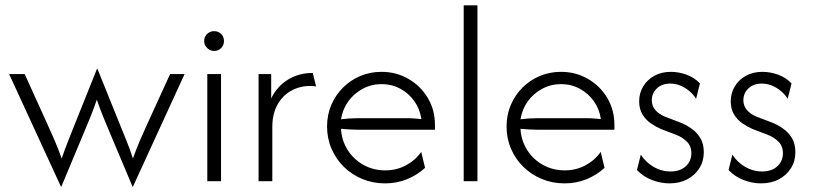

<svg xmlns="http://www.w3.org/2000/svg" viewBox="-20 -687 3082 728"><path d="M211.1 20.8 14.6 -406.2H73.6L161.1 -213.2Q175 -183.3 187.8 -153.1Q200.7 -122.9 213.9 -86.1Q226.4 -122.2 238.5 -152.8Q250.7 -183.3 262.5 -213.2L347.9 -426.4H349.3L435.4 -213.2Q447.2 -183.3 459.7 -153.1Q472.2 -122.9 484 -86.1Q497.2 -122.9 510.1 -153.1Q522.9 -183.3 536.8 -213.2L625 -406.2H679.9L484 20.8H482.6L395.1 -186.8Q382.6 -216 370.8 -245.5Q359 -275 347.2 -309Q335.4 -275 323.6 -245.5Q311.8 -216 299.3 -186.8L212.5 20.8Z M766 0V-406.2H818.1V0ZM791.7 -493.8Q781.2 -493.8 772.9 -499Q764.6 -504.2 759.4 -512.5Q754.2 -520.8 754.2 -531.2Q754.2 -542.4 759.4 -550.7Q764.6 -559 772.9 -563.9Q781.2 -568.8 791.7 -568.8Q802.8 -568.8 811.1 -563.9Q819.4 -559 824.3 -550.7Q829.2 -542.4 829.2 -531.2Q829.2 -520.8 824.3 -512.5Q819.4 -504.2 811.1 -499Q802.8 -493.8 791.7 -493.8Z M960.4 0V-406.2H1008.3V-313.9Q1030.6 -359.7 1071.9 -385.1Q1113.2 -410.4 1166 -410.4L1178.5 -359Q1173.6 -360.4 1168.1 -360.8Q1162.5 -361.1 1156.9 -361.1Q1116 -361.1 1083 -342.4Q1050 -323.6 1031.2 -288.5Q1012.5 -253.5 1012.5 -205.6V0Z M1440.3 8.3Q1393.7 8.3 1353.8 -8.3Q1313.9 -25 1284 -54.2Q1254.2 -83.3 1237.2 -122.6Q1220.1 -161.8 1220.1 -207.6Q1220.1 -251.4 1236.1 -288.9Q1252.1 -326.4 1280.6 -354.9Q1309 -383.3 1346.5 -399Q1384 -414.6 1426.4 -414.6Q1482.6 -414.6 1528.8 -387.8Q1575 -361.1 1602.1 -315.6Q1629.2 -270.1 1629.2 -213.2V-195.1H1336.8Q1321.5 -195.1 1305.2 -196.2Q1288.9 -197.2 1272.9 -198.6Q1275.7 -153.5 1298.6 -117.7Q1321.5 -81.9 1358.7 -61.5Q1395.8 -41 1441 -41Q1483.3 -41 1519.1 -60.1Q1554.9 -79.2 1577.1 -111.1L1591.7 -50.7Q1562.5 -23.6 1523.6 -7.6Q1484.7 8.3 1440.3 8.3ZM1272.9 -234.7Q1288.9 -236.8 1304.9 -237.8Q1320.8 -238.9 1336.8 -238.9H1520.8Q1537.5 -238.9 1551 -237.8Q1564.6 -236.8 1577.8 -235.4Q1572.2 -273.6 1551 -303.5Q1529.9 -333.3 1497.6 -350.7Q1465.3 -368.1 1426.4 -368.1Q1388.2 -368.1 1355.2 -350.3Q1322.2 -332.6 1300.7 -302.8Q1279.2 -272.9 1272.9 -234.7Z M1738.2 0V-666.7H1790.3V0Z M2120.8 8.3Q2074.3 8.3 2034.4 -8.3Q1994.4 -25 1964.6 -54.2Q1934.7 -83.3 1917.7 -122.6Q1900.7 -161.8 1900.7 -207.6Q1900.7 -251.4 1916.7 -288.9Q1932.6 -326.4 1961.1 -354.9Q1989.6 -383.3 2027.1 -399Q2064.6 -414.6 2106.9 -414.6Q2163.2 -414.6 2209.4 -387.8Q2255.6 -361.1 2282.6 -315.6Q2309.7 -270.1 2309.7 -213.2V-195.1H2017.4Q2002.1 -195.1 1985.8 -196.2Q1969.4 -197.2 1953.5 -198.6Q1956.2 -153.5 1979.2 -117.7Q2002.1 -81.9 2039.2 -61.5Q2076.4 -41 2121.5 -41Q2163.9 -41 2199.7 -60.1Q2235.4 -79.2 2257.6 -111.1L2272.2 -50.7Q2243.1 -23.6 2204.2 -7.6Q2165.3 8.3 2120.8 8.3ZM1953.5 -234.7Q1969.4 -236.8 1985.4 -237.8Q2001.4 -238.9 2017.4 -238.9H2201.4Q2218.1 -238.9 2231.6 -237.8Q2245.1 -236.8 2258.3 -235.4Q2252.8 -273.6 2231.6 -303.5Q2210.4 -333.3 2178.1 -350.7Q2145.8 -368.1 2106.9 -368.1Q2068.8 -368.1 2035.8 -350.3Q2002.8 -332.6 1981.2 -302.8Q1959.7 -272.9 1953.5 -234.7Z M2518.1 8.3Q2486.1 8.3 2452.8 -4.2Q2419.4 -16.7 2395.1 -42.4L2409.7 -100.7Q2428.5 -71.5 2458.3 -54.2Q2488.2 -36.8 2521.5 -36.8Q2559 -36.8 2580.2 -56.6Q2601.4 -76.4 2601.4 -106.2Q2601.4 -133.3 2584 -150.3Q2566.7 -167.4 2542.4 -176.4L2486.1 -197.9Q2466.7 -206.2 2447.6 -219.4Q2428.5 -232.6 2416 -253.1Q2403.5 -273.6 2403.5 -302.8Q2403.5 -334 2418.8 -359.4Q2434 -384.7 2461.1 -399.7Q2488.2 -414.6 2523.6 -414.6Q2552.8 -414.6 2582.3 -404.2Q2611.8 -393.8 2634 -370.8L2619.4 -312.5Q2608.3 -329.9 2592.7 -342.7Q2577.1 -355.6 2559 -362.8Q2541 -370.1 2521.5 -370.1Q2489.6 -370.1 2470.5 -351.7Q2451.4 -333.3 2451.4 -306.9Q2451.4 -286.1 2464.2 -270.5Q2477.1 -254.9 2502.1 -244.4L2558.3 -222.9Q2579.9 -214.6 2600.7 -200.3Q2621.5 -186.1 2635.1 -164.2Q2648.6 -142.4 2648.6 -109.7Q2648.6 -75.7 2631.6 -49Q2614.6 -22.2 2585.4 -6.9Q2556.2 8.3 2518.1 8.3Z M2865.3 8.3Q2833.3 8.3 2800 -4.2Q2766.7 -16.7 2742.4 -42.4L2756.9 -100.7Q2775.7 -71.5 2805.6 -54.2Q2835.4 -36.8 2868.8 -36.8Q2906.2 -36.8 2927.4 -56.6Q2948.6 -76.4 2948.6 -106.2Q2948.6 -133.3 2931.2 -150.3Q2913.9 -167.4 2889.6 -176.4L2833.3 -197.9Q2813.9 -206.2 2794.8 -219.4Q2775.7 -232.6 2763.2 -253.1Q2750.7 -273.6 2750.7 -302.8Q2750.7 -334 2766 -359.4Q2781.2 -384.7 2808.3 -399.7Q2835.4 -414.6 2870.8 -414.6Q2900 -414.6 2929.5 -404.2Q2959 -393.8 2981.2 -370.8L2966.7 -312.5Q2955.6 -329.9 2939.9 -342.7Q2924.3 -355.6 2906.2 -362.8Q2888.2 -370.1 2868.8 -370.1Q2836.8 -370.1 2817.7 -351.7Q2798.6 -333.3 2798.6 -306.9Q2798.6 -286.1 2811.5 -270.5Q2824.3 -254.9 2849.3 -244.4L2905.6 -222.9Q2927.1 -214.6 2947.9 -200.3Q2968.8 -186.1 2982.3 -164.2Q2995.8 -142.4 2995.8 -109.7Q2995.8 -75.7 2978.8 -49Q2961.8 -22.2 2932.6 -6.9Q2903.5 8.3 2865.3 8.3Z"/></svg>

Font: Afacad Flux Light
Style: Regular
Weight: 300
Designer: Kristian Moeller
Foundry: Dicotype
Version: Version 1.100